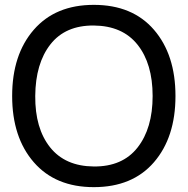

<svg xmlns="http://www.w3.org/2000/svg" viewBox="-20 -755 772 790"><path d="M366 15Q208 15 119 -87.5Q30 -190 30 -360Q30 -530 119 -632.5Q208 -735 366 -735Q525 -735 613.5 -632.5Q702 -530 702 -360Q702 -190 613.5 -87.5Q525 15 366 15ZM366 -650Q249 -651 187.5 -572.5Q126 -494 125 -360Q124 -227 186 -149Q248 -71 366 -70Q484 -69 546 -148Q608 -227 608 -360Q608 -493 546 -571Q484 -649 366 -650Z"/></svg>

Font: Manrope Medium
Style: Medium
Weight: 500
Designer: Mikhail Sharanda
Foundry: Mikhail Sharanda
Version: Version 4.000;hotconv 1.0.109;makeotfexe 2.5.65596